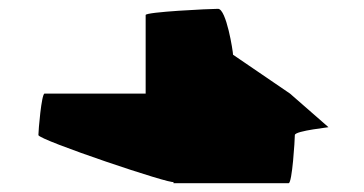

<svg xmlns="http://www.w3.org/2000/svg" viewBox="-20 -630 824 435"><path d="M67 -324C67 -313 373 -210 373 -218V-215H634C642 -215 648 -313 648 -324C648 -334 732 -342 724 -342L637 -418L508 -506C508 -513 493 -610 474 -610C455 -610 310 -603 310 -596V-418H81C74 -418 67 -334 67 -324Z"/></svg>

Font: Ampere
Style: SCUltExt
Weight: 400
Version: Version 1